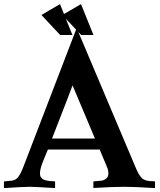

<svg xmlns="http://www.w3.org/2000/svg" viewBox="-24 -934 797 955"><path d="M440.4 1V-31.7L478.5 -35.2Q493.2 -36.6 504.2 -45.7Q515.1 -54.7 515.1 -71.3Q515.1 -86.4 508.3 -103L471.7 -190.4H214.4Q211.4 -182.6 199 -153.6Q186.5 -124.5 180.7 -105.5Q174.8 -86.4 174.8 -72.3Q174.8 -65.9 176 -60.5Q177.2 -55.2 180.4 -51.5Q183.6 -47.9 186.5 -44.9Q189.5 -42 195.3 -40Q201.2 -38.1 204.6 -36.9Q208 -35.6 215.6 -34.7Q223.1 -33.7 226.6 -33.4Q230 -33.2 238.8 -32.5Q247.6 -31.7 250 -31.7V1.5Q146.5 -4.9 123 -4.9Q98.1 -4.9 -4.4 1.5V-31.7L33.2 -35.2Q53.2 -37.1 65.9 -52.7Q78.6 -68.4 94.7 -110.4L357.4 -794.4L646.5 -110.8Q651.4 -98.6 656 -88.6Q660.6 -78.6 664.6 -71.3Q668.5 -64 673.3 -58.1Q678.2 -52.2 681.6 -48.3Q685.1 -44.4 690.7 -41.7Q696.3 -39.1 699.7 -37.6Q703.1 -36.1 710.2 -34.9Q717.3 -33.7 720.9 -33.4Q724.6 -33.2 733.4 -32.7Q742.2 -32.2 747.1 -31.7V1.5Q643.6 -4.9 595.2 -4.9Q539.1 -4.9 440.4 1ZM448.2 -245.1 336.9 -509.3Q321.8 -469.2 305.2 -426Q288.6 -382.8 267.8 -329.8Q247.1 -276.9 234.9 -245.1ZM440.9 -759.8H379.9L303.7 -840.3L336.4 -759.8H275.4L182.1 -859.4L274.4 -913.6L294.4 -864.3L378.9 -913.6Z"/></svg>

Font: Flanker
Style: Bold
Weight: 700
Designer: Flanker
Foundry: Flanker
Version: Version 2.021